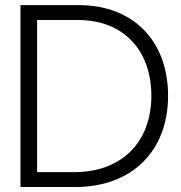

<svg xmlns="http://www.w3.org/2000/svg" viewBox="-20 -748 725 768"><path d="M62 0H281.7C506.8 0 652.3 -143.1 652.3 -364.7C652.3 -585 512.2 -727.5 295.9 -727.5H62ZM128.4 -59.6V-668H292C471.7 -668 585.4 -549.3 585.4 -364.7C585.4 -179.2 466.3 -59.6 278.3 -59.6Z"/></svg>

Font: Guggenheim Sans Display Light
Style: Regular
Weight: 300
Designer: Modified by Tom Baber under direction of Pentagram Design 2023
Foundry: rsms
Version: Version 1.001;Glyphs 3.1.2 (3151)